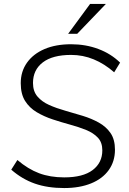

<svg xmlns="http://www.w3.org/2000/svg" viewBox="-20 -944 653 972"><path d="M305 8Q221 8 156.5 -14.5Q92 -37 37 -85L68 -134Q122 -88 178 -67Q234 -46 305 -46Q400 -46 449 -83Q498 -120 498 -183Q498 -223 475.5 -247Q453 -271 416 -286Q379 -301 335 -313Q291 -325 247 -339.5Q203 -354 166 -376Q129 -398 107 -433Q85 -468 85 -523Q85 -582 116.5 -626.5Q148 -671 205 -695.5Q262 -720 340 -720Q414 -720 478 -696Q542 -672 588 -627L558 -578Q509 -621 454.5 -643.5Q400 -666 340 -666Q246 -666 196.5 -628Q147 -590 147 -524Q147 -482 169.5 -455.5Q192 -429 229 -412.5Q266 -396 310.5 -383.5Q355 -371 399 -357.5Q443 -344 480 -323.5Q517 -303 539.5 -270.5Q562 -238 562 -186Q562 -127 530.5 -83Q499 -39 441 -15.5Q383 8 305 8ZM371 -773H325L436 -924H516Z"/></svg>

Font: Muli Light
Style: Italic
Weight: 300
Italic angle: -4.541°
Designer: Vernon Adams
Foundry: Vernon Adams
Version: Version 2.100; ttfautohint (v1.8.1.43-b0c9)